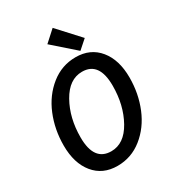

<svg xmlns="http://www.w3.org/2000/svg" viewBox="-211 -1000 1022 1130"><g transform="rotate(-30 300.0 -435.5)"><path d="M252 12Q152 12 94 -59Q36 -130 36 -250Q36 -359 75 -453.5Q114 -548 188 -607Q262 -666 356 -666Q456 -666 514 -595Q572 -524 572 -404Q572 -295 533 -200.5Q494 -106 420 -47Q346 12 252 12ZM263 -81Q351 -81 406.5 -180.5Q462 -280 462 -412Q462 -573 346 -573Q258 -573 202 -473.5Q146 -374 146 -242Q146 -81 263 -81ZM400 -684 251 -815 326 -883 460 -737Z"/></g></svg>

Font: TypoPRO Source Code Pro
Style: Italic
Weight: 600
Italic angle: -11°
Monospace: yes
Designer: Paul D. Hunt, Teo Tuominen
Foundry: Adobe Systems Incorporated
Version: Version 1.030;PS 1.0;hotconv 1.0.84;makeotf.lib2.5.63406